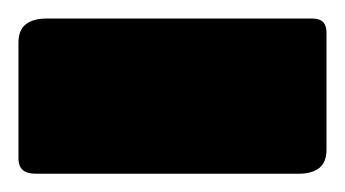

<svg xmlns="http://www.w3.org/2000/svg" viewBox="-40 -182 374 208"><path d="M-1.2 6.2Q-10.9 6.2 -15.4 2.1Q-20 -2.1 -20 -10.3V-135.6Q-20 -149.6 -12 -155.7Q-4 -161.9 10 -161.9H298.7Q313.7 -161.9 313.7 -146.9V-20Q313.7 -6 305.7 0.1Q297.7 6.2 283.7 6.2Z"/></svg>

Font: Rubik Light
Style: Regular
Weight: 300
Designer: Hubert and Fischer
Foundry: Hubert and Fischer
Version: Version 2.300;gftools[0.9.30]